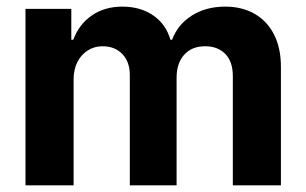

<svg xmlns="http://www.w3.org/2000/svg" viewBox="-20 -557 919 577"><path d="M56.6 -530.3H194.3V-437.5H200.2Q217.3 -483.9 255.9 -510.5Q294.4 -537.1 347.7 -537.1Q402.3 -537.1 440.7 -510.5Q479 -483.9 492.2 -437.5H497.1Q514.2 -483.4 556.6 -510.3Q599.1 -537.1 657.2 -537.1Q706.5 -537.1 744.4 -515.9Q782.2 -494.6 803.2 -453.9Q824.2 -413.1 824.2 -356.4V0H679.7V-328.1Q679.7 -372.1 657 -395Q634.3 -418 596.7 -418Q556.2 -418 533.4 -392.3Q510.7 -366.7 510.7 -324.2V0H370.1V-332Q370.1 -371.1 347.7 -394.5Q325.2 -418 288.1 -418Q263.7 -418 243.9 -405.5Q224.1 -393.1 212.6 -370.6Q201.2 -348.1 201.2 -318.4V0H56.6Z"/></svg>

Font: WEMIX Pretendard
Style: Bold
Weight: 700
Designer: Base glyphs from Inter by Rasmus Andersson; Hangeul glyphs from Noto Sans CJK(Source Han Sans) by Jang Soo-young and Kan
Foundry: Kil Hyung-jin
Version: Version 1.000